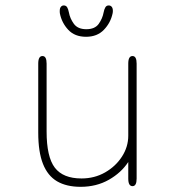

<svg xmlns="http://www.w3.org/2000/svg" viewBox="-20 -692 659 723"><path d="M140 -481Q155.5 -481 155.5 -452.5V-197Q155.5 -101 186.5 -60.5Q217.5 -20 287 -20Q336 -20 375.8 -42.8Q415.5 -65.5 439.2 -102.2Q463 -139 463 -181V-452.5Q463 -481 479 -481Q494.5 -481 494.5 -452.5V-19.5Q494.5 9 479 9Q463 9 463 -19.5V-82Q436.5 -41.5 389.8 -15Q343 11.5 283.5 11.5Q230.5 11.5 195 -9.2Q159.5 -30 141.8 -75Q124 -120 124 -192.5V-452.5Q124 -481 140 -481ZM389.5 -671.5Q396.5 -671.5 400.8 -666.2Q405 -661 405 -651Q405 -649 404.8 -646.5Q404.5 -644 404 -641.5Q396.5 -606 371.2 -579.8Q346 -553.5 304 -553.5Q261.5 -553.5 237 -579.8Q212.5 -606 205.5 -641.5Q205 -644 205 -646.5Q205 -649 205 -651Q205 -661 209.2 -666.2Q213.5 -671.5 220 -671.5Q228.5 -671.5 232.8 -664.8Q237 -658 239.5 -645Q243.5 -622.5 258.2 -602.2Q273 -582 305 -582Q337.5 -582 351.8 -602.2Q366 -622.5 370 -644.5Q372.5 -657.5 376.8 -664.5Q381 -671.5 389.5 -671.5Z"/></svg>

Font: Sono Monospace ExtraLight
Style: Regular
Weight: 250
Version: Version 2.112